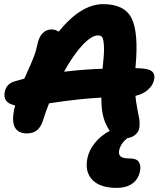

<svg xmlns="http://www.w3.org/2000/svg" viewBox="-20 -667 807 927"><path d="M543.9 240.2Q463.4 240.2 426 201.4Q388.7 162.6 401.9 97.2Q410.2 57.1 439 22Q467.8 -13.2 509.8 -35.2Q500 -48.8 490.2 -70.8Q469.2 -115.7 469.2 -195.8Q357.4 -189.9 216.8 -168Q202.1 -131.3 186 -81.1Q166.5 -22.9 110.8 -22.9Q25.4 -22.9 47.9 -136.2Q48.3 -138.2 50.3 -146.2Q52.2 -154.3 53.2 -158.2Q-7.8 -169.9 2.9 -223.1Q10.3 -262.2 49.8 -273.9Q56.2 -275.4 72.3 -280.3Q88.4 -285.2 97.2 -287.1Q101.6 -297.4 112.1 -320.1Q122.6 -342.8 127.7 -354.7Q132.8 -366.7 140.1 -384.8Q147.5 -402.8 152.1 -418.7Q156.7 -434.6 160.2 -450.2Q166.5 -485.8 184.6 -505.4Q202.6 -524.9 229 -524.9Q247.6 -524.9 263.2 -514.2Q371.1 -647 478 -647Q581.1 -647 615.2 -579.1Q649.4 -511.2 634.8 -349.1Q634.8 -347.7 634.3 -343.8Q633.8 -339.8 633.8 -337.9Q689.9 -337.9 710 -325Q730 -312 724.1 -282.2Q718.8 -255.4 694.6 -233.9Q670.4 -212.4 633.8 -204.1Q636.7 -173.8 643.8 -137.5Q650.9 -101.1 653.1 -88.4Q655.3 -75.7 652.8 -49.8Q649.4 -29.8 633.3 -16.4Q617.2 -2.9 594.2 0Q562.5 25.9 555.2 59.1Q551.3 79.1 562.7 88.6Q574.2 98.1 607.9 98.1Q639.6 98.1 650.6 115.5Q661.6 132.8 655.8 160.2Q647 200.7 617.2 220.5Q587.4 240.2 543.9 240.2ZM453.1 -496.1Q422.4 -496.1 378.4 -449.5Q334.5 -402.8 289.1 -320.8Q389.2 -332.5 475.1 -335Q475.6 -338.4 476.1 -345.2Q476.6 -352.1 477.1 -355Q483.9 -416 481.7 -447.5Q479.5 -479 473.4 -487.5Q467.3 -496.1 453.1 -496.1Z"/></svg>

Font: Shantell Sans Irregular
Style: Bold Italic
Weight: 700
Italic angle: -11.31°
Designer: Stephen Nixon, Anya Danilova, Shantell Martin
Foundry: Arrow Type
Version: Version 1.006;[9816181b4]